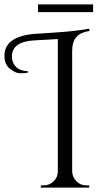

<svg xmlns="http://www.w3.org/2000/svg" viewBox="-70 -850 483 870"><path d="M102 -795V-830H352V-795ZM321 -10H334V0H115V-10H128Q154 -10 173 -28.5Q192 -47 192 -73V-673L85 -667Q-16 -661 -16 -594Q-16 -567 1.5 -548Q19 -529 57 -527V-521Q42 -518 21.5 -518Q1 -518 -24.5 -538Q-50 -558 -50 -597Q-50 -682 79 -696Q80 -696 178.5 -702.5Q277 -709 334 -720L336 -710Q293 -703 275 -681Q257 -659 257 -620V-73Q258 -47 276.5 -28.5Q295 -10 321 -10Z"/></svg>

Font: Cinzel Decorative
Style: Regular
Weight: 400
Designer: Natanael Gama
Version: Version 1.001;PS 001.001;hotconv 1.0.56;makeotf.lib2.0.21325